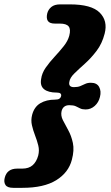

<svg xmlns="http://www.w3.org/2000/svg" viewBox="-63 -756 518 899"><path d="M223 -305.5Q227 -322.5 203 -322.5Q163 -322.5 143.5 -338.2Q124 -354 129.5 -385.5Q133 -413.5 151.2 -439.5Q169.5 -465.5 192.8 -490.5Q216 -515.5 235.5 -540Q255 -564.5 261.5 -589.5Q269 -619 258.5 -632.2Q248 -645.5 217.5 -645.5H195Q169.5 -645.5 161.2 -657.8Q153 -670 158 -692.5Q162.5 -711 177.2 -723.2Q192 -735.5 218.5 -735.5H264.5Q365.5 -735.5 404 -696.8Q442.5 -658 427 -598.5Q415 -551.5 389 -517.5Q363 -483.5 334.8 -458.2Q306.5 -433 285.2 -412.2Q264 -391.5 261.5 -372Q257 -348 283.5 -348Q301.5 -348 313.2 -353Q325 -358 336 -363.2Q347 -368.5 362.5 -368.5Q390.5 -368.5 401.2 -348.8Q412 -329 405 -302Q399 -276.5 380.5 -260Q362 -243.5 338 -243.5Q322 -243.5 312.2 -248.5Q302.5 -253.5 291.8 -258.5Q281 -263.5 261.5 -263.5Q233 -263.5 225.5 -236.5Q220.5 -215.5 231.2 -194Q242 -172.5 256.5 -146.5Q271 -120.5 278.2 -86.8Q285.5 -53 273.5 -8Q258 52 200.2 87.8Q142.5 123.5 42 123.5H-1Q-28.5 123.5 -37.2 110.2Q-46 97 -41 77Q-30.5 33.5 17.5 33.5H41Q72 33.5 90 17.5Q108 1.5 116 -28Q122 -51.5 116.2 -74.8Q110.5 -98 101.2 -121.8Q92 -145.5 86.5 -169.5Q81 -193.5 87.5 -218.5Q97.5 -256 126 -272.8Q154.5 -289.5 194.5 -289.5Q209 -289.5 215.2 -294Q221.5 -298.5 223 -305.5Z"/></svg>

Font: Fraunces 72pt SuperSoft Black
Style: Italic
Weight: 900
Italic angle: -16°
Version: Version 1.000;[b76b70a41]